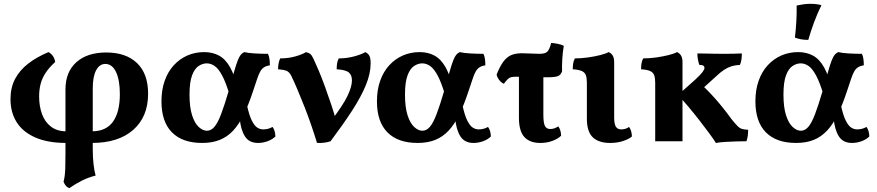

<svg xmlns="http://www.w3.org/2000/svg" viewBox="-20 -740 4593 1006"><path d="M343 246Q331 241 324 232Q317 223 313 212Q317 197 319 181.5Q321 166 322 140Q323 114 323 69V-271Q323 -363 380 -414Q437 -465 537 -465Q640 -465 698 -409.5Q756 -354 756 -249Q756 -128 678 -59.5Q600 9 462 9V-52Q536 -52 572 -102.5Q608 -153 608 -247Q608 -320 588 -362.5Q568 -405 532 -405Q501 -405 483.5 -371.5Q466 -338 466 -277V40Q466 84 470 119.5Q474 155 481 180Q444 189 409 206.5Q374 224 343 246ZM327 9Q231 9 165.5 -19.5Q100 -48 67.5 -99.5Q35 -151 35 -220Q35 -281 59 -326.5Q83 -372 127.5 -406.5Q172 -441 234 -467Q248 -460 257.5 -446Q267 -432 269 -415Q237 -386 218.5 -357.5Q200 -329 192.5 -299Q185 -269 185 -235Q185 -184 200 -142.5Q215 -101 247 -76.5Q279 -52 327 -52Z M1039 9Q936 9 881 -46.5Q826 -102 826 -209Q826 -269 843 -317Q860 -365 891 -398.5Q922 -432 962.5 -449.5Q1003 -467 1050 -467Q1094 -467 1128 -448.5Q1162 -430 1186.5 -386Q1211 -342 1228 -264L1183 -242Q1164 -307 1144.5 -343.5Q1125 -380 1105 -394Q1085 -408 1063 -408Q1042 -408 1021 -394.5Q1000 -381 986.5 -345.5Q973 -310 973 -244Q973 -178 986.5 -136Q1000 -94 1021.5 -74.5Q1043 -55 1064 -55Q1086 -55 1103.5 -75.5Q1121 -96 1138.5 -142Q1156 -188 1178 -263Q1196 -327 1207 -365.5Q1218 -404 1226 -424Q1234 -444 1241.5 -453Q1249 -462 1260 -467Q1280 -462 1315 -460Q1350 -458 1384 -458Q1390 -446 1392 -430Q1394 -414 1394 -398Q1376 -395 1364.5 -388Q1353 -381 1344.5 -367Q1336 -353 1327.5 -327Q1319 -301 1305 -260Q1282 -190 1257 -139Q1232 -88 1201.5 -55.5Q1171 -23 1131.5 -7Q1092 9 1039 9ZM1332 9Q1285 9 1263 -26Q1241 -61 1236 -120L1273 -194Q1285 -137 1299 -109Q1313 -81 1328 -71.5Q1343 -62 1359 -62Q1386 -62 1408 -75Q1422 -56 1423 -25Q1407 -9 1382 0Q1357 9 1332 9Z M1641 9Q1627 -37 1610.5 -85Q1594 -133 1575.5 -180Q1557 -227 1539.5 -268.5Q1522 -310 1506 -343Q1496 -363 1481 -369Q1466 -375 1437 -377Q1437 -392 1439.5 -406.5Q1442 -421 1448 -434Q1490 -434 1527.5 -444.5Q1565 -455 1583 -467Q1599 -463 1606.5 -456.5Q1614 -450 1623 -431Q1634 -408 1650 -370Q1666 -332 1682.5 -286.5Q1699 -241 1715 -193.5Q1731 -146 1742 -104H1713Q1777 -188 1800.5 -237Q1824 -286 1824 -319Q1824 -346 1808 -360Q1792 -374 1744 -377Q1744 -392 1746 -406.5Q1748 -421 1755 -434Q1796 -434 1835.5 -444.5Q1875 -455 1894 -467Q1909 -460 1915.5 -447.5Q1922 -435 1922 -408Q1922 -355 1897 -294Q1872 -233 1825 -160.5Q1778 -88 1712 0Q1699 5 1679 7.5Q1659 10 1641 9Z M2168 9Q2065 9 2010 -46.5Q1955 -102 1955 -209Q1955 -269 1972 -317Q1989 -365 2020 -398.5Q2051 -432 2091.5 -449.5Q2132 -467 2179 -467Q2223 -467 2257 -448.5Q2291 -430 2315.5 -386Q2340 -342 2357 -264L2312 -242Q2293 -307 2273.5 -343.5Q2254 -380 2234 -394Q2214 -408 2192 -408Q2171 -408 2150 -394.5Q2129 -381 2115.5 -345.5Q2102 -310 2102 -244Q2102 -178 2115.5 -136Q2129 -94 2150.5 -74.5Q2172 -55 2193 -55Q2215 -55 2232.5 -75.5Q2250 -96 2267.5 -142Q2285 -188 2307 -263Q2325 -327 2336 -365.5Q2347 -404 2355 -424Q2363 -444 2370.5 -453Q2378 -462 2389 -467Q2409 -462 2444 -460Q2479 -458 2513 -458Q2519 -446 2521 -430Q2523 -414 2523 -398Q2505 -395 2493.5 -388Q2482 -381 2473.5 -367Q2465 -353 2456.5 -327Q2448 -301 2434 -260Q2411 -190 2386 -139Q2361 -88 2330.5 -55.5Q2300 -23 2260.5 -7Q2221 9 2168 9ZM2461 9Q2414 9 2392 -26Q2370 -61 2365 -120L2402 -194Q2414 -137 2428 -109Q2442 -81 2457 -71.5Q2472 -62 2488 -62Q2515 -62 2537 -75Q2551 -56 2552 -25Q2536 -9 2511 0Q2486 9 2461 9Z M2620 -301Q2605 -308 2595 -321.5Q2585 -335 2582 -349Q2599 -392 2617 -416.5Q2635 -441 2658 -451Q2681 -461 2714 -461Q2737 -461 2761.5 -459.5Q2786 -458 2806 -458Q2836 -458 2847.5 -469Q2859 -480 2868 -515Q2885 -514 2904 -510Q2923 -506 2934 -500Q2928 -464 2926 -428.5Q2924 -393 2925 -366Q2918 -347 2903 -341Q2888 -335 2845 -335Q2821 -335 2791 -336Q2761 -337 2733.5 -337.5Q2706 -338 2685 -338Q2668 -338 2658 -335.5Q2648 -333 2640 -325Q2632 -317 2620 -301ZM2811 9Q2756 9 2727.5 -22Q2699 -53 2699 -123V-356H2827V-139Q2827 -95 2835.5 -79.5Q2844 -64 2863 -64Q2885 -64 2905 -78Q2919 -60 2920 -29Q2904 -13 2875 -2Q2846 9 2811 9Z M3177 9Q3117 9 3086 -20.5Q3055 -50 3055 -118V-306Q3055 -330 3050 -345Q3045 -360 3029 -367.5Q3013 -375 2981 -377Q2981 -392 2983 -406.5Q2985 -421 2992 -434Q3025 -434 3060.5 -439Q3096 -444 3125.5 -451.5Q3155 -459 3169 -467Q3182 -462 3190 -449.5Q3198 -437 3198 -414V-124Q3198 -90 3207 -76Q3216 -62 3235 -62Q3245 -62 3256 -65Q3267 -68 3276 -75Q3290 -56 3291 -25Q3275 -11 3244.5 -1Q3214 9 3177 9Z M3867 -460Q3867 -444 3865 -429Q3863 -414 3857 -400Q3833 -399 3813.5 -393Q3794 -387 3774.5 -374.5Q3755 -362 3731 -339L3645 -261L3638 -313Q3685 -271 3727.5 -223Q3770 -175 3815 -113Q3834 -90 3845 -79Q3856 -68 3868 -64.5Q3880 -61 3900 -60Q3900 -44 3898 -28.5Q3896 -13 3891 0Q3866 0 3837.5 1Q3809 2 3781 3.5Q3753 5 3731 9Q3718 -12 3695.5 -42.5Q3673 -73 3645 -109Q3617 -145 3588 -179.5Q3559 -214 3533 -243L3622 -322Q3650 -348 3660.5 -362Q3671 -376 3671 -384Q3671 -392 3665 -396Q3659 -400 3644 -400Q3639 -415 3636.5 -430Q3634 -445 3634 -460Q3651 -460 3674.5 -459.5Q3698 -459 3723.5 -458.5Q3749 -458 3773 -458Q3796 -458 3820 -458.5Q3844 -459 3867 -460ZM3556 -295V0H3413V-295ZM3527 -467Q3540 -462 3548 -449.5Q3556 -437 3556 -414V-277H3413V-306Q3413 -330 3408 -345Q3403 -360 3387 -367.5Q3371 -375 3339 -377Q3339 -392 3341 -406.5Q3343 -421 3350 -434Q3383 -434 3418.5 -439Q3454 -444 3483.5 -451.5Q3513 -459 3527 -467Z M4151 9Q4048 9 3993 -46.5Q3938 -102 3938 -209Q3938 -269 3955 -317Q3972 -365 4003 -398.5Q4034 -432 4074.5 -449.5Q4115 -467 4162 -467Q4206 -467 4240 -448.5Q4274 -430 4298.5 -386Q4323 -342 4340 -264L4295 -242Q4276 -307 4256.5 -343.5Q4237 -380 4217 -394Q4197 -408 4175 -408Q4154 -408 4133 -394.5Q4112 -381 4098.5 -345.5Q4085 -310 4085 -244Q4085 -178 4098.5 -136Q4112 -94 4133.5 -74.5Q4155 -55 4176 -55Q4198 -55 4215.5 -75.5Q4233 -96 4250.5 -142Q4268 -188 4290 -263Q4308 -327 4319 -365.5Q4330 -404 4338 -424Q4346 -444 4353.5 -453Q4361 -462 4372 -467Q4392 -462 4427 -460Q4462 -458 4496 -458Q4502 -446 4504 -430Q4506 -414 4506 -398Q4488 -395 4476.5 -388Q4465 -381 4456.5 -367Q4448 -353 4439.5 -327Q4431 -301 4417 -260Q4394 -190 4369 -139Q4344 -88 4313.5 -55.5Q4283 -23 4243.5 -7Q4204 9 4151 9ZM4444 9Q4397 9 4375 -26Q4353 -61 4348 -120L4385 -194Q4397 -137 4411 -109Q4425 -81 4440 -71.5Q4455 -62 4471 -62Q4498 -62 4520 -75Q4534 -56 4535 -25Q4519 -9 4494 0Q4469 9 4444 9ZM4215 -531Q4194 -531 4177.5 -534Q4161 -537 4145 -543Q4150 -584 4152.5 -629Q4155 -674 4154 -711Q4172 -715 4190 -717.5Q4208 -720 4226 -720Q4259 -720 4284 -713Q4262 -668 4245.5 -623.5Q4229 -579 4215 -531Z"/></svg>

Font: Vollkorn
Style: Bold
Weight: 700
Designer: Friedrich Althausen
Foundry: Friedrich Althausen
Version: Version 5.000